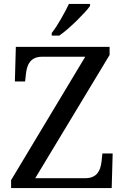

<svg xmlns="http://www.w3.org/2000/svg" viewBox="-20 -951 632 971"><path d="M534.2 -672.9 158.2 -49.8H410.2Q432.6 -49.8 447.8 -56.4Q462.9 -63 472.2 -74.2Q481.4 -85.4 486.3 -100.3Q491.2 -115.2 493.2 -131.8L498 -174.8H549.8L544.9 0H36.1V-40L411.1 -664.1H193.8Q171.9 -664.1 157 -657.5Q142.1 -650.9 132.8 -639.6Q123.5 -628.4 118.7 -613.5Q113.8 -598.6 111.8 -582L106.9 -539.1H55.2L60.1 -713.9H534.2ZM241.7 -784.2Q252.9 -798.3 264.9 -816.9Q276.9 -835.4 288.3 -855.2Q299.8 -875 310.3 -894.8Q320.8 -914.6 328.6 -931.2H435.5V-920.9Q426.3 -907.7 408.2 -887.9Q390.1 -868.2 368.2 -846.7Q346.2 -825.2 323 -804.9Q299.8 -784.7 279.8 -771H241.7Z"/></svg>

Font: Noto Serif
Style: Regular
Weight: 400
Designer: Monotype Design team
Foundry: Monotype Imaging Inc.
Version: Version 1.02